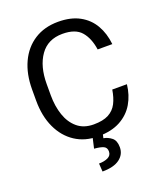

<svg xmlns="http://www.w3.org/2000/svg" viewBox="-166 -830 984 1155"><g transform="rotate(-20 325.5 -252.0)"><path d="M511.7 -226.1H605.5Q598.1 -158.7 566.9 -105.5Q535.6 -52.2 478.5 -21.2Q421.4 9.8 335.9 9.8Q252.4 9.8 190.2 -31Q127.9 -71.8 93.3 -146Q58.6 -220.2 58.6 -319.8V-390.6Q58.6 -490.2 93.3 -564.5Q127.9 -638.7 192.1 -679.7Q256.3 -720.7 344.2 -720.7Q424.8 -720.7 480.5 -690.4Q536.1 -660.2 567.1 -606.7Q598.1 -553.2 605.5 -482.9H511.7Q501 -557.1 463.9 -600.3Q426.8 -643.6 344.2 -643.6Q250 -643.6 201.2 -574.2Q152.3 -504.9 152.3 -391.6V-319.8Q152.3 -250 171.9 -192.6Q191.4 -135.3 232.2 -101.1Q272.9 -66.9 335.9 -66.9Q396 -66.9 431.6 -85.9Q467.3 -105 485.6 -140.6Q503.9 -176.3 511.7 -226.1ZM302.2 4.9H367.2L361.3 30.8Q389.6 35.6 412.8 54.2Q436 72.8 436 115.2Q436 161.1 398.4 189.2Q360.8 217.3 288.1 217.3L284.7 165Q318.4 165 342 153.8Q365.7 142.6 365.7 116.7Q365.7 92.3 346.9 83.3Q328.1 74.2 287.1 70.8Z"/></g></svg>

Font: Vazirmatn RD FD
Style: Regular
Weight: 400
Designer: Saber Rastikerdar
Foundry: Saber Rastikerdar
Version: Version 33.003